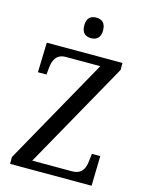

<svg xmlns="http://www.w3.org/2000/svg" viewBox="-135 -1003 821 1083"><g transform="rotate(15 276.0 -461.5)"><path d="M290 -803C320 -803 345 -818 345 -863C345 -908 320 -923 290 -923C259 -923 235 -908 235 -863C235 -818 259 -803 290 -803ZM33 0H509L513 -174H464L459 -131C455 -87 438 -50 381 -50H149L498 -673V-714H56L51 -540H101L105 -583C110 -626 126 -664 181 -664H382L33 -40Z"/></g></svg>

Font: Noto Serif Thai SemiCondensed
Style: Regular
Weight: 400
Width: 4
Designer: Monotype Design Team
Foundry: Monotype Imaging Inc.
Version: Version 2.002